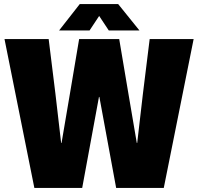

<svg xmlns="http://www.w3.org/2000/svg" viewBox="-20 -919 970 939"><path d="M2 -728H218L251 -461L279 -220H281L322 -461L367 -728H563L608 -461L649 -220H651L679 -461L712 -728H927L781 0H548L466 -445H464L382 0H148ZM269 -770 370 -899H558L662 -770H512L465 -841L418 -770Z"/></svg>

Font: Murecho Black
Style: Regular
Weight: 900
Designer: Neil Summerour
Foundry: Positype
Version: Version 1.010; ttfautohint (v1.8.3)